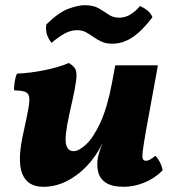

<svg xmlns="http://www.w3.org/2000/svg" viewBox="-20 -709 667 738"><path d="M146 9Q85 9 65 -42.5Q45 -94 72 -208Q84 -263 89.5 -294Q95 -325 91.5 -339Q88 -353 74 -357Q60 -361 34 -362Q34 -377 36.5 -394.5Q39 -412 45 -426Q95 -428 150 -439Q205 -450 245 -467Q259 -458 266.5 -448.5Q274 -439 274 -420Q274 -401 267 -365Q260 -329 246 -268Q228 -185 233.5 -156.5Q239 -128 263 -128Q283 -128 311 -154Q339 -180 365.5 -237Q392 -294 410 -388L423 -458H587L541 -206Q532 -154 529 -130Q526 -106 529 -98.5Q532 -91 542 -91Q554 -91 577 -110Q586 -102 594.5 -85.5Q603 -69 605 -54Q574 -23 534.5 -7Q495 9 456 9Q410 9 386.5 -7Q363 -23 357 -49.5Q351 -76 357 -107Q360 -118 363.5 -130Q367 -142 373 -155H372Q349 -108 314 -71Q279 -34 236 -12.5Q193 9 146 9ZM412 -541Q387 -541 370 -549Q353 -557 339 -567Q325 -577 310.5 -585Q296 -593 277 -593Q251 -593 226.5 -579Q202 -565 178 -544Q166 -560 160.5 -576Q155 -592 158 -615Q206 -662 243.5 -675.5Q281 -689 305 -689Q339 -689 359.5 -677Q380 -665 397.5 -653Q415 -641 438 -641Q462 -641 482.5 -654Q503 -667 518 -686Q534 -679 546.5 -669Q559 -659 566 -643Q526 -590 489 -565.5Q452 -541 412 -541Z"/></svg>

Font: Vollkorn ExtraBold
Style: Italic
Weight: 800
Italic angle: -11°
Designer: Friedrich Althausen
Foundry: Friedrich Althausen
Version: Version 5.000; ttfautohint (v1.8.3)